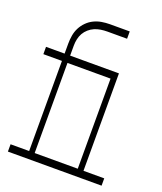

<svg xmlns="http://www.w3.org/2000/svg" viewBox="-136 -824 772 913"><g transform="rotate(20 250.0 -367.5)"><path d="M135 -37H353V-493H135ZM13 0V-37H107V-493H13V-530H107V-580Q107 -601 110.5 -622Q114 -643 123.5 -661.5Q133 -680 148 -695Q163 -710 181.5 -719Q200 -728 220.5 -731.5Q241 -735 262 -735H362V-698H262Q246 -698 229.5 -695.5Q213 -693 198 -686.5Q183 -680 170.5 -669Q158 -658 150 -644Q142 -630 138.5 -613.5Q135 -597 135 -580V-530H382V-37H487V0Z"/></g></svg>

Font: Iosevka Slab Extralight
Style: Regular
Weight: 200
Monospace: yes
Designer: Belleve Invis
Foundry: Belleve Invis
Version: Version 11.1.1; ttfautohint (v1.8.3)